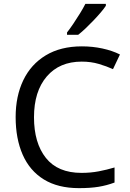

<svg xmlns="http://www.w3.org/2000/svg" viewBox="-20 -964 672 994"><path d="M403 -645Q288 -645 222 -568Q156 -491 156 -357Q156 -224 217.5 -146.5Q279 -69 402 -69Q449 -69 491 -77Q533 -85 573 -97V-19Q533 -4 490.5 3Q448 10 389 10Q280 10 207 -35Q134 -80 97.5 -163Q61 -246 61 -358Q61 -466 100.5 -548.5Q140 -631 217 -677.5Q294 -724 404 -724Q459 -724 510 -713Q561 -702 601 -682L565 -606Q532 -621 491.5 -633Q451 -645 403 -645ZM528 -934Q519 -920 502 -900Q485 -880 464.5 -858.5Q444 -837 423.5 -817.5Q403 -798 385 -784H327V-796Q342 -815 359.5 -841Q377 -867 394 -894.5Q411 -922 422 -944H528Z"/></svg>

Font: Noto Sans NKo Unjoined
Style: Regular
Weight: 400
Designer: Monotype Design Team
Foundry: Monotype Imaging Inc.
Version: Version 2.004